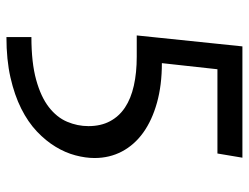

<svg xmlns="http://www.w3.org/2000/svg" viewBox="-106 -648 755 582"><g transform="rotate(90 271.0 -357.5)"><path d="M121.1 -715.3H458.5L445.8 -639.6H190.4L171.9 -471.2Q238.8 -471.2 292 -456.3Q345.2 -441.4 382.6 -414.6Q419.9 -387.7 439.7 -350.1Q459.5 -312.5 459.5 -267.1Q459.5 -239.7 451.4 -209.2Q443.4 -178.7 425.5 -149.2Q407.7 -119.6 379.2 -92.5Q350.6 -65.4 309.8 -44.9Q269 -24.4 215.3 -12.2Q161.6 0 92.8 0V-75.7Q170.4 -75.7 222.4 -90.1Q274.4 -104.5 305.4 -128.7Q336.4 -152.8 349.6 -184.1Q362.8 -215.3 362.8 -248.5Q362.8 -286.1 348.1 -313.7Q333.5 -341.3 306.4 -359.4Q279.3 -377.4 240.2 -386.2Q201.2 -395 152.3 -395H87.9Z"/></g></svg>

Font: Proza Libre
Style: Regular
Weight: 400
Designer: Jasper de Waard
Foundry: Jasper de Waard
Version: Version 1.000; ttfautohint (v1.4.1.8-43bc)